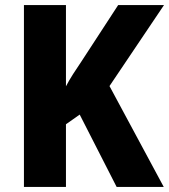

<svg xmlns="http://www.w3.org/2000/svg" viewBox="-20 -734 664 754"><path d="M623 0 410 -396 624 -714H444L300 -493C277 -459 255 -426 239 -395V-714H74V0H239V-246L293 -284L438 0Z"/></svg>

Font: Noto Sans Thai Looped SemiCondensed ExtraBold
Style: Regular
Weight: 800
Width: 4
Designer: Sasikarn Vongin, Ben Mitchell
Foundry: The Fontpad Ltd
Version: Version 1.001